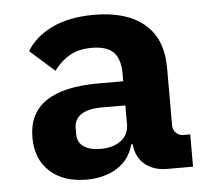

<svg xmlns="http://www.w3.org/2000/svg" viewBox="-44 -575 688 634"><g transform="rotate(-5 300.0 -258.0)"><path d="M487 0Q441 0 412.5 -24Q384 -48 380 -91H375Q362 -41 320 -14.5Q278 12 218 12Q142 12 97 -29Q52 -70 52 -142Q52 -301 284 -301H367V-327Q367 -374 345 -397Q323 -420 273 -420Q229 -420 199.5 -403Q170 -386 147 -355L66 -427Q93 -473 150 -500.5Q207 -528 290 -528Q397 -528 456 -478.5Q515 -429 515 -333V-141Q515 -127 525 -117Q535 -107 549 -107H572V0ZM367 -159V-221H288Q244 -221 220.5 -205.5Q197 -190 197 -160V-140Q197 -113 217.5 -99Q238 -85 274 -85Q315 -85 341 -104.5Q367 -124 367 -159Z"/></g></svg>

Font: iA Writer Mono V
Style: Regular
Weight: 400
Designer: Mike Abbink, Paul van der Laan, Pieter van Rosmalen
Foundry: Bold Monday
Version: Version 2.000